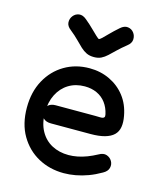

<svg xmlns="http://www.w3.org/2000/svg" viewBox="-113 -829 774 922"><g transform="rotate(15 274.0 -367.5)"><path d="M170 -294Q145 -294 132 -280.5Q119 -267 119 -249Q119 -231 132 -217.5Q145 -204 170 -204Q191 -204 212.5 -204Q234 -204 257.5 -204Q281 -204 308 -204Q335 -204 367 -204Q409 -204 437.5 -212Q466 -220 482 -235.5Q498 -251 502 -275Q506 -299 500 -330Q490 -385 459.5 -424.5Q429 -464 383 -486Q337 -508 282 -508Q213 -508 158 -475.5Q103 -443 71 -384.5Q39 -326 39 -248Q39 -167 73 -109Q107 -51 164 -20Q221 11 291 11Q319 11 349.5 5.5Q380 0 411 -11.5Q442 -23 473 -41Q495 -53 499.5 -71Q504 -89 495 -104.5Q486 -120 468.5 -126Q451 -132 429 -119Q405 -106 381.5 -97Q358 -88 335 -83.5Q312 -79 291 -79Q244 -79 207.5 -98.5Q171 -118 150 -156Q129 -194 129 -248Q129 -299 148.5 -337.5Q168 -376 202.5 -397Q237 -418 282 -418Q316 -418 343 -405.5Q370 -393 387.5 -369.5Q405 -346 412 -314Q414 -304 411.5 -300Q409 -296 403.5 -294.5Q398 -293 388.5 -293.5Q379 -294 367 -294Q334 -294 299.5 -294Q265 -294 232 -294Q199 -294 170 -294ZM427 -661Q447 -676 448 -695Q449 -714 438 -728.5Q427 -743 408.5 -745.5Q390 -748 371 -731Q346 -709 329 -691.5Q312 -674 302 -664.5Q292 -655 287 -655Q284 -656 273 -666Q262 -676 244.5 -693.5Q227 -711 203 -731Q184 -747 166 -744.5Q148 -742 136.5 -727.5Q125 -713 126 -694.5Q127 -676 147 -661Q172 -641 189 -623.5Q206 -606 220 -593Q234 -580 249.5 -572.5Q265 -565 287 -565Q308 -565 323 -572.5Q338 -580 352 -593Q366 -606 384 -623.5Q402 -641 427 -661Z"/></g></svg>

Font: Tilt Neon
Style: Regular
Weight: 400
Designer: Andy Clymer
Foundry: Andy Clymer
Version: Version 1.000